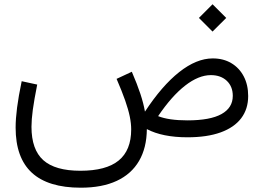

<svg xmlns="http://www.w3.org/2000/svg" viewBox="-20 -645 1236 902"><path d="M970.5 -292.1Q1017.1 -292.1 1045.4 -265.4Q1073.6 -238.6 1073.6 -194.7Q1073.6 -138.6 1020.5 -109.1Q967.3 -79.5 860.6 -79.5Q772.7 -79.5 722.8 -99.4Q786.3 -193.3 849.6 -242.7Q913 -292.1 970.5 -292.1ZM979.6 -370.6Q903.3 -370.6 822 -306.4Q740.7 -242.2 661 -120.6Q654.4 -158.9 639.6 -203.8Q624.8 -248.8 599.3 -307.9L527.7 -274.5Q553.1 -215.7 568.1 -172.8Q583.1 -129.8 589.7 -97.3Q596.3 -64.8 596.3 -36.9Q596.3 61.2 537.4 109.2Q478.5 157.2 357.6 157.2Q239 157.2 183.4 107.5Q127.9 57.7 127.9 -49.3Q127.9 -82.8 134.1 -129Q140.4 -175.2 154.8 -247.7L81.9 -263.5Q67 -192.4 60.2 -139.5Q53.4 -86.7 53.4 -45.6Q53.4 96.3 129.7 166.5Q206.1 236.8 359.6 236.8Q459.6 236.8 528.4 204.7Q597.2 172.7 633.2 111.1Q669.2 49.5 669.9 -38.5Q743.3 0 860.7 0Q953 0 1016.7 -23.1Q1080.3 -46.2 1113.1 -89.5Q1145.9 -132.8 1145.9 -193.9Q1145.9 -246.5 1125 -286.3Q1104.1 -326.1 1066.6 -348.4Q1029.2 -370.6 979.6 -370.6ZM914.5 -560.8 978.5 -496.7 1042.8 -560.8 978.5 -625Z"/></svg>

Font: Estedad-FD VF
Style: Regular
Weight: 100
Designer: Amin Abedi
Version: Version 7.3